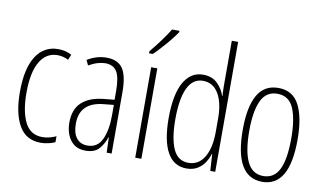

<svg xmlns="http://www.w3.org/2000/svg" viewBox="-77 -930 1870 1106"><g transform="rotate(10 857.5 -377.0)"><path d="M214 10Q128 10 87 -61.5Q46 -133 46 -258Q46 -395 92 -467Q138 -539 221 -539Q266 -539 300 -520L287 -488Q258 -504 223 -504Q158 -504 121 -442.5Q84 -381 84 -259Q84 -152 115.5 -88Q147 -24 218 -24Q257 -24 298 -43V-8Q280 0 257.5 5Q235 10 214 10Z M504 -539Q570 -539 599 -497Q628 -455 628 -359V0H599L596 -89H594Q582 -51 556 -20.5Q530 10 476 10Q434 10 408 -10.5Q382 -31 369.5 -63.5Q357 -96 357 -133Q357 -212 402 -253Q447 -294 530 -302L591 -308V-356Q591 -440 570 -473Q549 -506 502 -506Q483 -506 458.5 -499Q434 -492 406 -476L392 -506Q446 -539 504 -539ZM532 -272Q395 -258 395 -134Q395 -79 418 -50Q441 -21 482 -21Q541 -21 566.5 -75.5Q592 -130 592 -218V-278Z M802 0H766V-529H802ZM890 -756Q874 -732 851.5 -704.5Q829 -677 805 -650.5Q781 -624 762 -606H740V-618Q773 -658 798 -692Q823 -726 847 -764H890Z M1067 10Q992 10 954 -58.5Q916 -127 916 -258Q916 -396 956 -467.5Q996 -539 1069 -539Q1122 -539 1154 -507Q1186 -475 1197 -437H1199Q1198 -456 1197.5 -473Q1197 -490 1197 -506V-760H1234V0H1205L1199 -98H1197Q1189 -72 1173 -47Q1157 -22 1130.5 -6Q1104 10 1067 10ZM1072 -24Q1132 -24 1164.5 -78.5Q1197 -133 1197 -226V-307Q1197 -398 1165 -451Q1133 -504 1074 -504Q1015 -504 985 -441.5Q955 -379 955 -258Q955 -147 982.5 -85.5Q1010 -24 1072 -24Z M1669 -265Q1669 10 1510 10Q1348 10 1348 -267Q1348 -400 1387.5 -469.5Q1427 -539 1509 -539Q1594 -539 1631.5 -466.5Q1669 -394 1669 -265ZM1386 -267Q1386 -148 1416 -86Q1446 -24 1510 -24Q1573 -24 1602.5 -83Q1632 -142 1632 -266Q1632 -378 1604.5 -441.5Q1577 -505 1509 -505Q1444 -505 1415 -443.5Q1386 -382 1386 -267Z"/></g></svg>

Font: Noto Sans Myanmar UI ExtraCondensed ExtraLight
Style: Regular
Weight: 200
Width: 2
Designer: Monotype Design Team
Foundry: Monotype Imaging Inc.
Version: Version 2.103; ttfautohint (v1.8.4.7-5d5b)